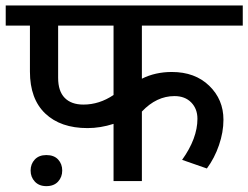

<svg xmlns="http://www.w3.org/2000/svg" viewBox="-35 -646 886 685"><path d="M262.7 -272.9Q319.3 -272.9 370.1 -307.1V-554.7H172.4V-368.2Q172.4 -320.8 195.8 -296.9Q219.2 -272.9 262.7 -272.9ZM471.2 0H370.1V-204.1Q323.2 -189 277.3 -189Q181.2 -189 126.5 -241Q71.8 -293 71.8 -390.6V-554.7H-14.6V-626.5H831.1V-554.7H471.2V-365.2Q519 -389.2 578.1 -389.2Q660.6 -389.2 711.4 -340.1Q762.2 -291 762.2 -218.8Q762.2 -174.3 746.3 -128.2Q730.5 -82 703.1 -44.9L614.7 -75.7Q669.4 -152.3 669.4 -222.2Q669.4 -257.8 647.2 -280.5Q625 -303.2 587.4 -303.2Q523.4 -303.2 471.2 -248ZM130.4 -92.8Q157.7 -92.8 172.4 -76.9Q187 -61 187 -37.6Q187 -14.2 172.1 2Q157.2 18.1 130.4 18.1Q104.5 18.1 89.4 2Q74.2 -14.2 74.2 -37.6Q74.2 -61 89.1 -76.9Q104 -92.8 130.4 -92.8Z"/></svg>

Font: Khula Semibold
Style: Regular
Weight: 600
Designer: Erin McLaughlin, Steve Matteson
Version: Version 1.000;PS 1.0;hotconv 1.0.72;makeotf.lib2.5.5900